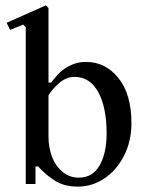

<svg xmlns="http://www.w3.org/2000/svg" viewBox="-20 -691 547 721"><path d="M123 -65.9H113.3V0H76.7V-588.9L66.9 -598.6L18.1 -578.6L4.9 -605.5L152.3 -670.9L162.1 -661.1V-380.9H171.9Q190.4 -405.3 206.5 -420.4Q222.7 -435.5 247.8 -447Q272.9 -458.5 302.7 -458.5Q376 -458.5 424.8 -397.9Q473.6 -337.4 473.6 -228Q473.6 -160.2 445.1 -105Q416.5 -49.8 370.6 -20Q324.7 9.8 272.5 9.8Q246.1 9.8 223.9 3.9Q201.7 -2 182.9 -14.6Q164.1 -27.3 152.1 -37.6Q140.1 -47.9 123 -65.9ZM162.1 -178.2Q162.1 -138.2 174.8 -103.5Q187.5 -68.8 214.1 -46.4Q240.7 -23.9 275.9 -23.9Q328.1 -23.9 354.2 -70.1Q380.4 -116.2 380.4 -190.4Q380.4 -287.1 349.1 -344.7Q317.9 -402.3 259.8 -402.3Q229.5 -402.3 202.6 -379.4Q175.8 -356.4 162.1 -333Z"/></svg>

Font: Happy Times at the IKOB
Style: Regular
Weight: 400
Designer: Lucas Le Bihan
Foundry: Lucas Le Bihan
Version: Version 1.000;PS 1.0;hotconv 1.0.88;makeotf.lib2.5.647800